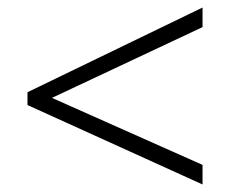

<svg xmlns="http://www.w3.org/2000/svg" viewBox="-20 -617 611 510"><path d="M518 -127V-179L118 -357L518 -545V-597L53 -372V-338Z"/></svg>

Font: Noto Sans Meetei Mayek Light
Style: Regular
Weight: 300
Designer: Monotype Design Team and Neelakash Kshetrimayum
Foundry: Monotype Imaging Inc.
Version: Version 2.002